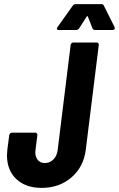

<svg xmlns="http://www.w3.org/2000/svg" viewBox="-20 -907 579 935"><path d="M14 -151Q14 -160 16 -180L25 -249Q26 -254 29.5 -257.5Q33 -261 38 -261H151Q162 -261 162 -249L153 -178Q152 -174 152 -165Q152 -142 164.5 -127.5Q177 -113 198 -113Q223 -113 240.5 -131Q258 -149 261 -178L324 -688Q325 -693 328.5 -696.5Q332 -700 337 -700H451Q456 -700 459 -696.5Q462 -693 461 -688L398 -180Q388 -95 328.5 -43.5Q269 8 183 8Q105 8 59.5 -35Q14 -78 14 -151ZM257 -767Q257 -771 260 -775L334 -879Q339 -887 349 -887H474Q483 -887 486 -879L538 -775Q539 -773 539 -770Q539 -761 528 -761H443Q433 -761 430 -770L408 -826Q405 -831 402 -826L366 -770Q364 -766 359.5 -763.5Q355 -761 351 -761H266Q257 -761 257 -767Z"/></svg>

Font: Barlow Condensed
Style: Bold Italic
Weight: 700
Width: 3
Italic angle: -7°
Designer: Jeremy Tribby
Foundry: Tribby Type
Version: Version 1.408